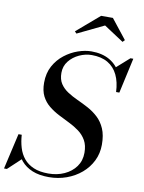

<svg xmlns="http://www.w3.org/2000/svg" viewBox="-133 -1047 848 1133"><g transform="rotate(10 290.5 -480.5)"><path d="M239.5 14.5Q181 14.5 140.2 -2.5Q99.5 -19.5 74 -49.5Q48.5 -79.5 35.8 -119.2Q23 -159 20 -204H39.5Q42 -163.5 52.8 -127.5Q63.5 -91.5 86 -64.2Q108.5 -37 144.5 -21.5Q180.5 -6 233 -6Q285.5 -6 328.5 -25.5Q371.5 -45 397 -80.2Q422.5 -115.5 422.5 -163.5Q422.5 -207.5 405.8 -237Q389 -266.5 361.8 -286.8Q334.5 -307 301.8 -323Q269 -339 236.5 -355.8Q204 -372.5 176.5 -394.8Q149 -417 132.5 -449.2Q116 -481.5 116 -529.5Q116 -587 139.5 -630Q163 -673 200.5 -702Q238 -731 280.2 -745.5Q322.5 -760 360 -760Q424 -760 468.5 -734.5Q513 -709 537 -661.8Q561 -614.5 563.5 -549H544Q541.5 -608.5 521 -651Q500.5 -693.5 461.8 -716.2Q423 -739 365.5 -739Q327.5 -739 290.8 -722Q254 -705 230.2 -675Q206.5 -645 206.5 -604.5Q206.5 -565.5 223.2 -540Q240 -514.5 267.5 -496.5Q295 -478.5 328 -463.5Q361 -448.5 394 -430.8Q427 -413 454.5 -387.5Q482 -362 498.8 -323.5Q515.5 -285 515.5 -228Q515.5 -176 493.8 -131.5Q472 -87 433.5 -54.2Q395 -21.5 345.2 -3.5Q295.5 14.5 239.5 14.5ZM-29 10 20 -204H39.5L42 -146.5Q48.5 -123.5 55.5 -104.5Q62.5 -85.5 71.5 -68L-12 10ZM544 -549 547 -595Q541.5 -619.5 533.8 -641.8Q526 -664 512.5 -688.5L593 -760H610L563.5 -549ZM253.5 -848 242.5 -859.5 379 -976.5H449.5L542 -859.5L530 -847L412 -924.5Z"/></g></svg>

Font: Bodoni Moda 11pt Medium
Style: Italic
Weight: 500
Italic angle: -13°
Designer: Owen Earl
Foundry: indestructible type
Version: Version 2.004